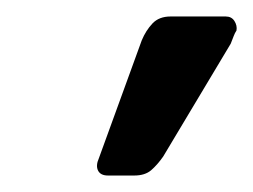

<svg xmlns="http://www.w3.org/2000/svg" viewBox="-20 -621 307 233"><path d="M111 -408Q102 -408 99 -414Q96 -420 100 -429L152 -572Q157 -584 165 -592.5Q173 -601 187 -601H254Q261 -601 264.5 -595.5Q268 -590 267 -584Q265 -581 263.5 -577Q262 -573 260 -568L178 -431Q171 -421 163.5 -414.5Q156 -408 143 -408Z"/></svg>

Font: Lubike
Style: Italic
Weight: 400
Italic angle: -12°
Foundry: Honoka55
Version: Version 1.000;July 22, 2022;FontCreator 14.0.0.2862 64-bit